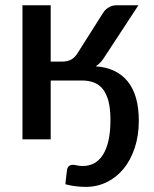

<svg xmlns="http://www.w3.org/2000/svg" viewBox="-20 -530 588 731"><path d="M295.5 102C286.8 102 279.4 101.2 273.3 99.8C267.1 98.2 262 97.5 258 97.5C251 97.5 245.6 99.3 241.8 103C237.9 106.7 235.7 111.5 235 117.5C234.3 123.2 233.8 128.1 233.3 132.2C232.8 136.4 232.3 140.5 231.8 144.5C231.3 148.5 230.8 152.7 230.3 157C229.8 161.3 229.3 166.2 229 171.5C242.7 175.2 255.8 177.8 268.5 179.2C281.2 180.8 294 181.5 307 181.5C335.3 181.5 361.8 175.5 386.5 163.5C411.2 151.5 432.5 134.5 450.5 112.5C468.5 90.5 482.7 64 493 33C503.3 2 508.5 -32.3 508.5 -70C508.5 -135.3 494.4 -185.3 466.2 -220C438.1 -254.7 397.5 -273.8 344.5 -277.5C351.8 -282.2 358.4 -287.8 364.3 -294.5C370.1 -301.2 375.8 -309.2 381.5 -318.5L507 -510H423C413 -510 403.4 -507.3 394.3 -502C385.1 -496.7 377.8 -489.7 372.5 -481L275.5 -328C268.8 -317 260.8 -308.8 251.5 -303.5C242.2 -298.2 230.5 -295.5 216.5 -295.5H173V-510H65.5V0.5H173V-223.5H291.5C308.2 -223.5 323.2 -221.1 336.5 -216.2C349.8 -211.4 361.3 -203.2 370.8 -191.7C380.3 -180.2 387.6 -164.8 392.8 -145.5C397.9 -126.2 400.5 -102.2 400.5 -73.5C400.5 -42.5 397.9 -15.9 392.8 6.3C387.6 28.4 380.3 46.6 371 60.8C361.7 74.9 350.6 85.3 337.8 92C324.9 98.7 310.8 102 295.5 102Z"/></svg>

Font: Lato Semibold
Style: Regular
Weight: 600
Designer: Lukasz Dziedzic
Foundry: tyPoland Lukasz Dziedzic
Version: Version 2.006; 2014-01-15